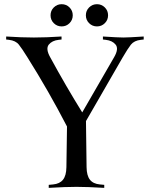

<svg xmlns="http://www.w3.org/2000/svg" viewBox="-20 -909 725 929"><path d="M240.2 -796.9Q224.6 -812.5 224.6 -835Q224.6 -857.4 240.2 -873Q255.9 -888.7 278.3 -888.7Q300.8 -888.7 316.4 -873Q332 -857.4 332 -835Q332 -812.5 316.4 -796.9Q300.8 -781.2 278.3 -781.2Q255.9 -781.2 240.2 -796.9ZM411.1 -796.9Q395.5 -812.5 395.5 -835Q395.5 -857.4 411.1 -873Q426.8 -888.7 449.2 -888.7Q471.7 -888.7 487.3 -873Q502.9 -857.4 502.9 -835Q502.9 -812.5 487.3 -796.9Q471.7 -781.2 449.2 -781.2Q426.8 -781.2 411.1 -796.9ZM377.9 -365.2 532.2 -632.3Q555.7 -672.9 539.6 -692.9Q524.4 -712.4 491.7 -716.3L478 -717.8V-732.4Q552.7 -727.5 576.7 -727.5Q600.6 -727.5 675.3 -732.4V-717.8L661.6 -716.3Q629.4 -712.9 613.3 -692.9Q598.1 -673.3 574.2 -632.3L396 -323.2L398.9 -100.1Q399.4 -59.6 415 -39.6Q430.7 -19.5 463.4 -16.6L484.4 -14.6V0Q402.8 -4.9 350.1 -4.9Q297.4 -4.9 215.8 0V-14.6L236.8 -16.6Q269 -19.5 284.9 -39.6Q300.8 -59.6 301.3 -100.1L304.2 -296.9Q215.8 -467.8 112.3 -632.3Q85.9 -674.8 71.3 -692.9Q56.2 -712.4 23.4 -716.3L9.8 -717.8V-732.4Q84.5 -727.5 144 -727.5Q203.1 -727.5 277.8 -732.4V-717.8L264.2 -716.3Q231.9 -712.9 215.8 -692.9Q200.2 -672.4 222.7 -632.3Q299.8 -490.7 377.9 -365.2Z"/></svg>

Font: Flanker
Style: Regular
Weight: 400
Designer: Flanker
Foundry: Flanker
Version: Version 2.027